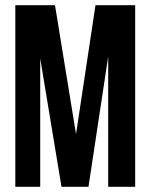

<svg xmlns="http://www.w3.org/2000/svg" viewBox="-20 -720 581 740"><path d="M273 -203 348 -700H501V0H397V-502L321 0H217L135 -495V0H39V-700H192Z"/></svg>

Font: BebasNeueW03-Regular
Style: Regular
Weight: 400
Designer: Ryoichi Tsunekawa
Foundry: Ryoichi Tsunekawa
Version: Version 1.30